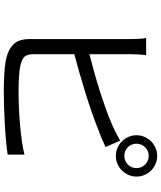

<svg xmlns="http://www.w3.org/2000/svg" viewBox="64 -914 871 1040"><g transform="rotate(90 500.0 -394.5)"><path d="M274 -141Q274 -103 290.5 -88.5Q307 -74 344 -67Q367 -63 403 -61Q439 -59 476 -59Q516 -59 562.5 -61Q609 -63 655.5 -67Q702 -71 744.5 -77Q787 -83 818 -91V0Q785 5 742.5 9Q700 13 653.5 15.5Q607 18 560 19.5Q513 21 472 21Q427 21 385 18.5Q343 16 312 11Q254 0 223 -29Q192 -58 192 -119V-669Q192 -687 191 -710Q190 -733 186 -750H279Q277 -733 275.5 -711.5Q274 -690 274 -669V-443Q318 -454 368.5 -468Q419 -482 469.5 -498Q520 -514 567.5 -531Q615 -548 654 -565Q699 -584 742 -610L777 -530Q756 -521 731 -510Q706 -499 683 -491Q641 -474 589.5 -456Q538 -438 483 -421Q428 -404 374 -388.5Q320 -373 274 -361ZM825 -632Q852 -632 871.5 -651Q891 -670 891 -698Q891 -725 871.5 -744.5Q852 -764 825 -764Q797 -764 778 -744.5Q759 -725 759 -698Q759 -670 778 -651Q797 -632 825 -632ZM825 -810Q848 -810 868.5 -801Q889 -792 904 -777Q919 -762 928 -741.5Q937 -721 937 -698Q937 -675 928 -654.5Q919 -634 904 -619Q889 -604 868.5 -595Q848 -586 825 -586Q802 -586 781.5 -595Q761 -604 746 -619Q731 -634 722 -654.5Q713 -675 713 -698Q713 -721 722 -741.5Q731 -762 746 -777Q761 -792 781.5 -801Q802 -810 825 -810Z"/></g></svg>

Font: SpoqaHanSansJP-Regular
Style: Regular
Weight: 400
Designer: [Source Han Sans]
Ryoko NISHIZUKA  (kana & ideographs); Paul D. Hunt (Latin, Greek & Cyrillic); Wenlong ZHANG  (bopomofo
Foundry: Spoqa (http://bi.spoqa.com)
Version: Version 1.002.20150607